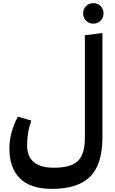

<svg xmlns="http://www.w3.org/2000/svg" viewBox="-20 -987 732 1226"><path d="M511 -901Q511 -929 529.5 -948Q548 -967 576 -967Q604 -967 622.5 -948Q641 -929 641 -901Q641 -874 622.5 -855Q604 -836 576 -836Q548 -836 529.5 -855Q511 -874 511 -901ZM522 -107V-762L634 -776V-111Q634 63 555.5 141Q477 219 312 219Q174 219 107 152Q40 85 40 -38Q40 -141 94 -242L180 -217Q153 -143 153 -60Q153 84 324 84Q432 84 477 41Q522 -2 522 -107Z"/></svg>

Font: FiraGO SemiBold
Style: Regular
Weight: 600
Designer: bBox Type
Foundry: bBox Type GmbH
Version: Version 1.001;PS 001.001;hotconv 1.0.88;makeotf.lib2.5.64775